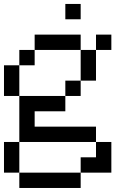

<svg xmlns="http://www.w3.org/2000/svg" viewBox="-20 -789 655 963"><path d="M307.7 -769.2H384.6V-692.3H307.7ZM76.9 153.8V76.9H384.6V153.8ZM0 76.9V-76.9H76.9V76.9ZM384.6 76.9V0H461.5V-76.9H538.5V76.9ZM76.9 -76.9V-307.7H307.7V-230.8H153.8V-153.8H461.5V-76.9ZM307.7 -307.7V-384.6H384.6V-307.7ZM0 -307.7V-461.5H76.9V-307.7ZM76.9 -461.5V-538.5H153.8V-461.5ZM384.6 -384.6V-538.5H461.5V-384.6ZM153.8 -538.5V-615.4H384.6V-538.5ZM461.5 -538.5V-615.4H538.5V-538.5Z"/></svg>

Font: Mintsoda - Lime Green 13x16
Style: Regular
Weight: 400
Designer: Mintsoda-15
Version: Version 1.0